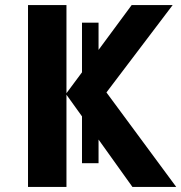

<svg xmlns="http://www.w3.org/2000/svg" viewBox="-20 -734 712 754"><path d="M90 -714H241V-368L302 -450V-645H367V-538L497 -714H658L398 -371L672 0H500L367 -186V-93H302V-277L241 -362V0H90Z"/></svg>

Font: BC Sans
Style: Bold
Weight: 700
Designer: Monotype Design Team
Province of B.C.
Foundry: Monotype Imaging Inc.
Version: Version 2.000;GOOG;noto-source:20170915:90ef993387c0